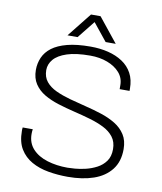

<svg xmlns="http://www.w3.org/2000/svg" viewBox="-94 -943 868 1031"><g transform="rotate(10 339.5 -428.0)"><path d="M346 12Q291 12 239.5 3Q188 -6 148 -28.5Q108 -51 84.5 -89.5Q61 -128 61 -188Q61 -193 61 -196.5Q61 -200 62 -207H117Q116 -202 115.5 -194.5Q115 -187 115 -181Q115 -132 145 -99.5Q175 -67 225.5 -51.5Q276 -36 336 -36Q349 -36 376 -38Q403 -40 434.5 -47.5Q466 -55 494.5 -70Q523 -85 541.5 -110.5Q560 -136 560 -176Q560 -216 539.5 -242.5Q519 -269 485 -286Q451 -303 408 -315.5Q365 -328 319 -339Q273 -350 230 -363.5Q187 -377 153 -397Q119 -417 98.5 -448Q78 -479 78 -524Q78 -560 92 -592Q106 -624 137 -647.5Q168 -671 219.5 -684.5Q271 -698 346 -698Q398 -698 442.5 -687Q487 -676 521 -653.5Q555 -631 574 -596Q593 -561 593 -512V-500H539V-521Q539 -561 514 -589.5Q489 -618 447 -634Q405 -650 353 -650Q275 -650 226.5 -634Q178 -618 155.5 -591.5Q133 -565 133 -533Q133 -495 153.5 -470Q174 -445 208.5 -429Q243 -413 286 -401Q329 -389 374.5 -378Q420 -367 463 -353Q506 -339 540.5 -318Q575 -297 595.5 -265Q616 -233 616 -186Q616 -118 581.5 -74Q547 -30 486.5 -9Q426 12 346 12ZM213 -736 318 -868H370L476 -736H421L329 -850H359L268 -736Z"/></g></svg>

Font: Archivo SemiBold Thin
Style: Regular
Weight: 250
Version: Version 2.001